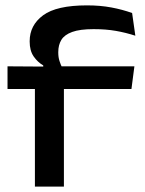

<svg xmlns="http://www.w3.org/2000/svg" viewBox="-20 -695 540 715"><path d="M304 -675Q353.5 -675 394.8 -667.2Q436 -659.5 472 -646.5L484 -562Q448.5 -573.5 411.5 -580Q374.5 -586.5 328.5 -586.5Q277.5 -586.5 248.8 -576Q220 -565.5 208.5 -546.5Q197 -527.5 197 -501V-499Q197 -482 201.5 -468Q206 -454 211.5 -443L141 -440V-451.5Q120 -463.5 105.2 -485Q90.5 -506.5 90.5 -540V-541.5Q90.5 -601 140.5 -638Q190.5 -675 304 -675ZM110 0V-415H218V0ZM8 -363.5V-448L156 -447L195 -448H480.5L469.5 -363.5Z"/></svg>

Font: Anek Latin Expanded Medium
Style: Regular
Weight: 500
Width: 7
Designer: Yesha Goshar
Foundry: Ek Type
Version: Version 1.003